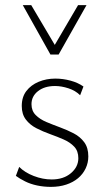

<svg xmlns="http://www.w3.org/2000/svg" viewBox="-20 -724 411 750"><path d="M179 6Q151 6 125 0.5Q99 -5 78 -15.5Q57 -26 42 -37L55 -72Q77 -50 112 -36.5Q147 -23 182 -23Q228 -23 257 -47.5Q286 -72 286 -106Q286 -134 270 -151Q254 -168 229 -179Q204 -190 176 -200Q148 -210 122.5 -223Q97 -236 81 -257Q65 -278 65 -310Q65 -345 83 -368.5Q101 -392 131 -404.5Q161 -417 196 -417Q226 -417 255.5 -409Q285 -401 306 -386L293 -352Q275 -370 247.5 -379Q220 -388 195 -388Q154 -388 128.5 -368Q103 -348 103 -317Q103 -291 119.5 -274.5Q136 -258 161 -247.5Q186 -237 214.5 -226.5Q243 -216 268 -203Q293 -190 309 -168.5Q325 -147 325 -113Q325 -88 314.5 -66Q304 -44 285 -28Q266 -12 239 -3Q212 6 179 6ZM177 -511 186 -535 285 -704H318L209 -511ZM177 -511 69 -704H102L202 -535L209 -511Z"/></svg>

Font: Ysabeau ExtraLight
Style: Regular
Weight: 250
Designer: Christian Thalmann (Catharsis Fonts)
Version: Version 2.002